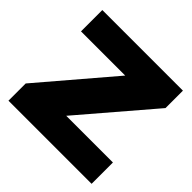

<svg xmlns="http://www.w3.org/2000/svg" viewBox="-177 -867 1032 1032"><g transform="rotate(45 339.5 -350.5)"><path d="M36.1 -701.2H648.9V-568.8L300.8 -162.1H655.8V0H23.9V-130.9L372.1 -539.1H36.1Z"/></g></svg>

Font: Montserrat arm ExtraBold
Style: Regular
Weight: 800
Designer: Julieta Ulanovsky
Foundry: Julieta Ulanovsky
Version: Version 6.000;PS 006.000;hotconv 1.0.88;makeotf.lib2.5.64775